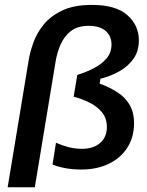

<svg xmlns="http://www.w3.org/2000/svg" viewBox="-20 -692 607 795"><path d="M11.7 83.3 98.3 -440Q103.3 -472.5 117.1 -512.5Q130.8 -552.5 159.6 -588.8Q188.3 -625 237.1 -648.3Q285.8 -671.7 360.8 -671.7Q459.2 -671.7 507.1 -629.6Q555 -587.5 555 -525Q555 -480.8 533.3 -449.6Q511.7 -418.3 475.4 -397.5Q439.2 -376.7 395.8 -365.8L392.5 -345.8Q431.7 -331.7 464.2 -311.2Q496.7 -290.8 515.8 -259.6Q535 -228.3 535 -180.8Q535 -125 507.9 -81.7Q480.8 -38.3 431.2 -14.2Q381.7 10 315.8 10Q280.8 10 250 4.2Q219.2 -1.7 197.5 -10.8L211.7 -100.8Q234.2 -90.8 262.1 -83.3Q290 -75.8 319.2 -75.8Q367.5 -75.8 395 -100.4Q422.5 -125 422.5 -165.8Q422.5 -203.3 401.2 -228.3Q380 -253.3 348.3 -268.3Q316.7 -283.3 285 -291.7L300 -381.7Q337.5 -393.3 370 -410.4Q402.5 -427.5 422.1 -451.2Q441.7 -475 441.7 -507.5Q441.7 -542.5 417.5 -563.8Q393.3 -585 347.5 -585Q300.8 -585 272.9 -562.9Q245 -540.8 230.4 -506.7Q215.8 -472.5 210 -435.8L124.2 83.3Z"/></svg>

Font: Familjen Grotesk GF Medium
Style: Italic
Weight: 500
Designer: Anders Wikstroem, Jonas Baeckman, Matilda Gysing, Kristian Moeller
Foundry: Familjen STHML AB
Version: Version 2.000; Beta; Release 4; Build 6